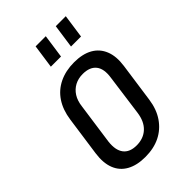

<svg xmlns="http://www.w3.org/2000/svg" viewBox="-221 -816 909 909"><g transform="rotate(-45 234.0 -361.0)"><path d="M195 8Q139 8 101.5 -13Q64 -34 48.5 -74Q33 -114 41 -171L69 -369Q77 -426 103.5 -466Q130 -506 173.5 -527Q217 -548 273 -548Q330 -548 367 -527Q404 -506 420 -466Q436 -426 428 -369L400 -171Q392 -114 364.5 -74Q337 -34 294.5 -13Q252 8 195 8ZM205 -60Q251 -60 280.5 -87.5Q310 -115 317 -167L345 -373Q353 -426 331.5 -453Q310 -480 263 -480Q233 -480 209.5 -467.5Q186 -455 171 -431.5Q156 -408 152 -373L123 -167Q117 -115 138 -87.5Q159 -60 205 -60ZM266 -730 249 -611H181L198 -730ZM400 -730 383 -611H316L333 -730Z"/></g></svg>

Font: Pathway Extreme Condensed
Style: Italic
Weight: 400
Width: 3
Italic angle: -8°
Version: Version 1.001;gftools[0.9.26]